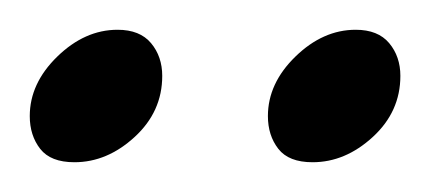

<svg xmlns="http://www.w3.org/2000/svg" viewBox="-20 -689 289 129"><path d="M190 -580Q174 -580 167 -589Q160 -598 160 -611Q160 -633 178.5 -651Q197 -669 219 -669Q234 -669 241.5 -660Q249 -651 249 -638Q249 -614 230.5 -597Q212 -580 190 -580ZM30 -580Q14 -580 7 -589Q0 -598 0 -611Q0 -633 18.5 -651Q37 -669 59 -669Q74 -669 81.5 -660Q89 -651 89 -638Q89 -614 70.5 -597Q52 -580 30 -580Z"/></svg>

Font: Bona Nova
Style: Italic
Weight: 400
Italic angle: -4°
Designer: Mateusz Machalski
Foundry: Capitalics
Version: Version 4.001; ttfautohint (v1.8.3)